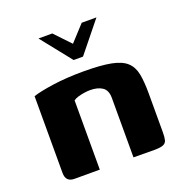

<svg xmlns="http://www.w3.org/2000/svg" viewBox="-111 -691 749 789"><g transform="rotate(-20 263.5 -296.5)"><path d="M140.9 -592.6H201.3L266.8 -523.7L330 -592.6H394.5L287.5 -460H246.5ZM83 0Q44.9 0 44.9 -39.5V-375.3Q75.3 -385.4 134.9 -393.9Q194.5 -402.3 266.7 -402.3Q343.6 -402.3 388.2 -393.6Q432.8 -384.9 454.7 -364.5Q476.5 -344.1 483 -310.2Q489.5 -276.3 489.5 -225.2V-56Q489.5 -34.1 486.3 -21.6Q483 -9.2 470.6 -4.3Q458.1 0.7 431.8 0.7L340.8 0V-259.9Q340.8 -293.2 321 -306.9Q301.1 -320.7 267.4 -320.7Q255.4 -320.7 241.3 -318.6Q227.3 -316.4 214.5 -312.7Q201.7 -308.9 193.5 -302.8V0Z"/></g></svg>

Font: Genos Thin
Style: Regular
Weight: 100
Designer: Robert E. Leuschke
Foundry: Robert E. Leuschke
Version: Version 1.010